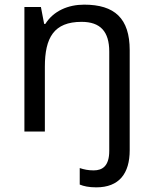

<svg xmlns="http://www.w3.org/2000/svg" viewBox="-20 -566 658 826"><path d="M394 240C493 240 538 180 538 80V-350C538 -487 473 -546 342 -546C273 -546 210 -519 175 -463H170L156 -536H85V0H173V-279C173 -404 212 -472 331 -472C412 -472 450 -430 450 -344V83C450 148 421 167 383 167C359 167 341 163 323 157V228C340 235 362 240 394 240Z"/></svg>

Font: Noto Sans Syriac Western
Style: Regular
Weight: 400
Designer: Patrick Giasson and the Monotype Design Team
Foundry: Monotype Imaging Inc.
Version: Version 3.000